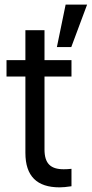

<svg xmlns="http://www.w3.org/2000/svg" viewBox="-20 -807 398 834"><path d="M238.8 6.8C252.9 6.8 267.6 5.4 290.5 2V-73.7C277.8 -72.3 267.6 -71.8 256.8 -71.8C199.7 -71.8 173.3 -96.7 173.3 -157.7V-474.6H290.5V-545.9H173.3V-675.8H90.3V-545.9H8.3V-474.6H90.3V-143.1C90.3 -41.5 140.6 6.8 238.8 6.8ZM227.1 -602.5H289.6L358.4 -787.1H265.1Z"/></svg>

Font: Guggenheim Sans Display
Style: Regular
Weight: 400
Designer: Modified by Tom Baber under direction of Pentagram Design 2023
Foundry: rsms
Version: Version 1.001;Glyphs 3.1.2 (3151)